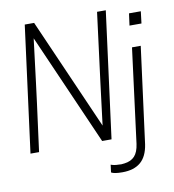

<svg xmlns="http://www.w3.org/2000/svg" viewBox="-103 -870 1062 1169"><g transform="rotate(-10 428.5 -285.5)"><path d="M528 0H470L168 -688L135 -421Q131 -383 80 0H27L129 -780H187L489 -92L521 -350Q535 -466 576 -780H630ZM559 209Q508 209 490 198L496 151Q517 159 544 159L560 160L580 158Q621 153 643.5 128.5Q666 104 673 54L748 -530H802L724 65Q713 139 672 174Q631 209 559 209ZM830 -663H756L766 -737H839Z"/></g></svg>

Font: Tanohe Sans Light
Style: Italic
Weight: 300
Designer: Village Type and Design LLC & Cristiano Sobral
Foundry: Cooper Hewitt Smithsonian Design Museum
Version: Version 1.00;September 29, 2021;FontCreator 13.0.0.2655 64-b